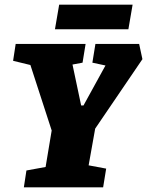

<svg xmlns="http://www.w3.org/2000/svg" viewBox="-20 -801 629 821"><path d="M359 -94 434 -80 421 0H82L93 -72L175 -87L201 -243L110 -523L36 -541L47 -613H346L333 -533L290 -525L327 -350H337L431 -521L375 -533L388 -613H575L589 -548L387 -251ZM233 -781H547L529 -676H215Z"/></svg>

Font: Grenze Black
Style: Italic
Weight: 900
Italic angle: -10°
Designer: Renata Polastri
Foundry: Omnibus-Type
Version: Version 1.002; ttfautohint (v1.8)